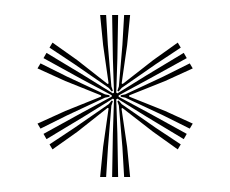

<svg xmlns="http://www.w3.org/2000/svg" viewBox="-20 -824 307 256"><path d="M129.5 -588 130.5 -646 132 -691.5 130.5 -692.5 91.8 -668.5 42 -638.5 38 -645.5 88.8 -673.5 129 -695.2V-697L88.8 -718.5L38 -746.5L42 -753.5L91.8 -723.5L130.5 -699.5L132 -700.5L130.5 -746L129.5 -804H137.5L136.5 -746L135 -700.5L136.5 -699.5L175.2 -723.5L225 -753.5L229 -746.5L178.2 -718.5L138.2 -696.8V-695L178.2 -673.5L229 -645.5L225 -638.5L175.2 -668.5L136.5 -692.5L135 -691.5L136.5 -646L137.5 -588ZM113.5 -588 117.5 -628.2 124.8 -679.5 123.5 -680.2 83 -648.2 50 -624.8 46 -631.5 79.2 -653.5 125 -685.2 129 -690 130.5 -689 128.5 -683.2 124 -627.8 121.5 -588ZM34 -652.5 30 -659.2 67 -676 114.8 -695.2V-696.8L67 -716L30 -732.8L34 -739.5L69.5 -721.8L120 -698.2L126 -697V-695L120 -693.8L69.5 -670.2ZM145.5 -588 143.2 -627.8 138.5 -683.2 136.5 -689 138.2 -690 142.2 -685.2 187.8 -653.5 221 -631.5 217 -624.8 184.2 -648.2 143.2 -680 142 -679.2 149.5 -628.2 153.5 -588ZM129 -702 125 -706.8 79.2 -738.5 46 -760.5 50 -767.2 83 -743.8 123.5 -712 124.8 -712.8 117.5 -763.8 113.5 -804H121.5L123.8 -764.2L128.5 -708.8L130.5 -703ZM233 -652.5 197.5 -670.2 147 -693.8 141 -695V-697L147 -698.2L197.5 -721.8L233 -739.5L237 -732.8L200.2 -716L152.2 -696.8V-695.2L200.2 -676L237 -659.2ZM138.2 -702 136.5 -703 138.5 -708.8 143.2 -764.2 145.5 -804H153.5L149.5 -763.8L142.2 -712.8L143.5 -712L184.2 -743.8L217 -767.2L221 -760.5L187.8 -738.5L142.2 -706.8Z"/></svg>

Font: Big Shoulders Inline Text Thin Thin
Style: Regular
Weight: 250
Version: Version 2.002